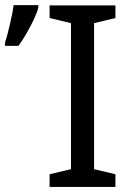

<svg xmlns="http://www.w3.org/2000/svg" viewBox="-32 -735 514 755"><path d="M421.9 0H163.1V-49.8L247.1 -69.8V-644L163.1 -664.1V-713.9H421.9V-664.1L337.9 -644V-69.8L421.9 -49.8ZM-12.2 -567.9Q-7.3 -582.5 -2.4 -601.3Q2.4 -620.1 7.1 -639.9Q11.7 -659.7 15.6 -679.2Q19.5 -698.7 21.5 -714.8H118.7V-704.6Q115.7 -692.9 107.7 -673.8Q99.6 -654.8 88.6 -633.5Q77.6 -612.3 64.9 -591.3Q52.2 -570.3 40.5 -554.7H-12.2Z"/></svg>

Font: WenQuanYi Micro Hei
Style: Regular
Weight: 400
Foundry: Ascender Corporation
Version: Version 0.2.0-beta